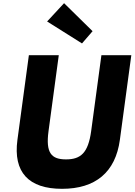

<svg xmlns="http://www.w3.org/2000/svg" viewBox="-20 -1172 846 1207"><path d="M382.8 -1152 276.2 -1037 495.5 -899 562 -976ZM617.5 -825H805.5L733.6 -293C706 -89 580 15 370 15C160 15 62 -89 89.6 -293L161.5 -825H349.5L285.1 -348C266.4 -210 303 -170 395 -170C487 -170 534.4 -210 553.1 -348Z"/></svg>

Font: Hussar Techniczny
Style: Bold 
Weight: 700
Foundry: Cannot Into Space Fonts
Version: Version 0.77